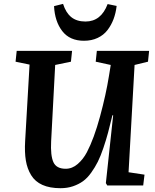

<svg xmlns="http://www.w3.org/2000/svg" viewBox="-20 -965 809 999"><path d="M308.1 -944.8Q322.8 -898.4 351.1 -875.7Q379.4 -853 424.8 -853Q505.9 -853 540 -943.8L586.9 -934.1Q582.5 -896.5 570.6 -865Q558.6 -833.5 538.8 -807.9Q519 -782.2 487.8 -767.6Q456.5 -752.9 417 -752.9Q342.8 -752.9 304 -803.2Q265.1 -853.5 261.2 -933.1ZM648.9 -68.8 731.9 -56.2 725.1 0H538.1L530.8 -12.2L568.8 -365.2H564.9Q552.2 -312.5 542.2 -274.9Q532.2 -237.3 517.8 -194.8Q503.4 -152.3 489 -123.5Q474.6 -94.7 454.6 -66.7Q434.6 -38.6 411.9 -22.2Q389.2 -5.9 359.6 4.2Q330.1 14.2 294.9 14.2Q238.8 14.2 200.7 -2.9Q162.6 -20 142.1 -53.5Q121.6 -86.9 114.5 -129.9Q107.4 -172.9 110.8 -231L133.8 -628.9L61 -644L66.9 -700.2H355L349.1 -644L267.1 -627L246.1 -230Q242.2 -155.8 257.8 -121.3Q273.4 -86.9 321.8 -86.9Q356 -86.9 384.5 -111.8Q413.1 -136.7 432.1 -172.9Q469.2 -243.7 500.5 -358.9Q531.7 -474.1 546.9 -569.8L556.2 -627L478 -644L483.9 -700.2H755.9L750 -644L680.2 -627Z"/></svg>

Font: Literata Book
Style: Bold Italic
Weight: 700
Italic angle: -3°
Designer: Latin by Veronika Burian and Jose Scaglione. Greek by Irene Vlachou. Cyrillic by Vera Evstafieva
Foundry: TypeTogether
Version: Version 1.003;PS 001.003;hotconv 1.0.88;makeotf.lib2.5.64775